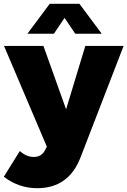

<svg xmlns="http://www.w3.org/2000/svg" viewBox="-36 -785 669 1008"><path d="M-16 143 68 8Q103 39 141 39Q182 39 200 4L210 -15L-15 -544H192L311 -211L412 -544H613L385 46Q322 203 159 203Q63 203 -16 143ZM108 -608 225 -765H381L498 -608H359L303 -691L247 -608Z"/></svg>

Font: Trueno
Style: ExBd
Weight: 800
Designer: Julieta Ulanovsky
Foundry: Julieta Ulanovsky
Version: Version 3.001b